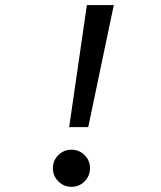

<svg xmlns="http://www.w3.org/2000/svg" viewBox="-20 -718 626 748"><path d="M249.5 -222.7 318.4 -698.2H423.3L323.7 -222.7ZM258.3 9.8Q228.5 9.8 207.3 -11.5Q186 -32.7 186 -62.5Q186 -92.8 207.3 -113.8Q228.5 -134.8 258.3 -134.8Q288.6 -134.8 309.6 -113.8Q330.6 -92.8 330.6 -62.5Q330.6 -32.7 309.6 -11.5Q288.6 9.8 258.3 9.8Z"/></svg>

Font: Cascadia Code
Style: Italic
Weight: 400
Italic angle: -10°
Designer: Aaron Bell
Foundry: Saja Typeworks
Version: Version 2407.024